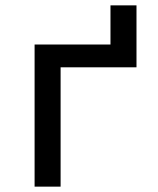

<svg xmlns="http://www.w3.org/2000/svg" viewBox="-20 -696 590 716"><path d="M109 0V-530H392V-676H489V-445H206V0Z"/></svg>

Font: Lode Dark Term
Style: Bold
Weight: 700
Monospace: yes
Designer: Belleve Invis
Foundry: Belleve Invis
Version: Version 29.2.0